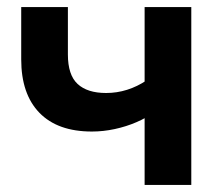

<svg xmlns="http://www.w3.org/2000/svg" viewBox="-20 -523 630 543"><path d="M240 -151Q143 -151 91.5 -204Q40 -257 40 -355V-503H172V-369Q172 -311 199.5 -285.5Q227 -260 280 -260Q341 -260 395 -296L416 -206Q395 -190 366 -177.5Q337 -165 304.5 -158Q272 -151 240 -151ZM389 0V-503H521V0Z"/></svg>

Font: Wix Madefor Display
Style: Bold
Weight: 700
Designer: Dalton Maag Ltd
Foundry: Dalton Maag Ltd
Version: Version 3.100